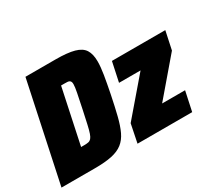

<svg xmlns="http://www.w3.org/2000/svg" viewBox="-141 -924 1280 1159"><g transform="rotate(-30 499.0 -344.0)"><path d="M-10 0 136 -688H345Q428 -688 475 -675Q522 -662 541 -632Q560 -602 560 -551Q560 -513 551.5 -461Q543 -409 529 -339Q513 -260 498.5 -202Q484 -144 465.5 -105Q447 -66 417.5 -43Q388 -20 341.5 -10Q295 0 223 0ZM215 -153H238Q255 -153 266.5 -155.5Q278 -158 286 -167Q294 -176 301 -196Q308 -216 316 -252Q324 -288 336 -344Q350 -411 357.5 -448.5Q365 -486 365 -505Q365 -516 362 -522Q359 -528 353.5 -531Q348 -534 339.5 -534.5Q331 -535 319 -535H296ZM520 0 546 -128 757 -374H607L636 -510H1008L981 -383L770 -136H930L901 0Z"/></g></svg>

Font: Saira SemiCondensed Black
Style: Italic
Weight: 900
Width: 4
Italic angle: -12°
Designer: Hector Gatti with collaboration of the Omnibus-Type team
Foundry: Omnibus-Type
Version: Version 1.101